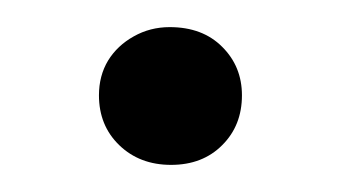

<svg xmlns="http://www.w3.org/2000/svg" viewBox="-20 -113 254 143"><path d="M107.4 9.8Q84 9.8 68.8 -4.9Q53.7 -19.5 53.7 -42Q53.7 -56.6 60.5 -67.9Q67.4 -79.1 79.6 -85.9Q91.8 -92.8 106.4 -92.8Q130.9 -92.8 145.5 -78.1Q160.2 -63.5 160.2 -42Q160.2 -19.5 145.5 -4.9Q130.9 9.8 107.4 9.8Z"/></svg>

Font: Crimson Pro Light
Style: Regular
Weight: 300
Designer: Jacques Le Bailly
Foundry: Baron von Fonthausen
Version: Version 1.003